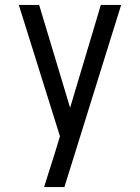

<svg xmlns="http://www.w3.org/2000/svg" viewBox="-20 -540 565 775"><path d="M158 215Q168 183 178 151.5Q188 120 198 89L222 10L56 -520H138L263 -105L387 -520H469L240 215Z"/></svg>

Font: Iosevka Pride
Style: Regular
Weight: 400
Monospace: yes
Designer: Belleve Invis
Foundry: Belleve Invis
Version: Version 30.3.1; ttfautohint (v1.8.4)